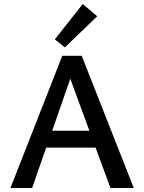

<svg xmlns="http://www.w3.org/2000/svg" viewBox="-20 -936 718 956"><path d="M303 -700 253 -740 392 -916 464 -855ZM456 -201H210L140 0H32L290 -658H387L646 0H530ZM425 -285 330 -544 240 -285Z"/></svg>

Font: Ysabeau SC Semibold
Style: Regular
Weight: 600
Designer: Christian Thalmann (Catharsis Fonts)
Version: Version 0.003